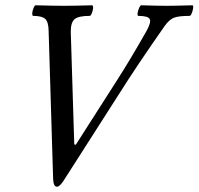

<svg xmlns="http://www.w3.org/2000/svg" viewBox="-20 -688 752 727"><path d="M195.8 19Q182.6 19 181.2 -9.8L164.1 -571.8Q163.6 -605 151.1 -616.5Q138.7 -627.9 105 -627.9Q101.6 -629.4 102.1 -638.2Q102.5 -647 106.9 -657.5Q111.3 -668 115.2 -668Q185.5 -666 222.2 -666Q258.8 -666 329.1 -668Q333 -666.5 332.5 -657.7Q332 -648.9 327.9 -638.4Q323.7 -627.9 319.8 -627.9Q276.9 -627.9 262.2 -615.2Q247.6 -602.5 248 -566.9L261.2 -141.1L267.1 -140.1L422.9 -383.8Q474.6 -464.4 533.2 -567.9Q553.2 -603 547.1 -615.5Q541 -627.9 502.9 -627.9Q500 -629.4 501 -638.2Q502 -647 506.6 -657.5Q511.2 -668 515.1 -668Q576.7 -666 611.8 -666Q642.6 -666 709 -668Q712.4 -666.5 711.4 -657.7Q710.4 -648.9 706.3 -638.4Q702.1 -627.9 698.2 -627.9Q656.2 -627.9 638.4 -620.8Q620.6 -613.8 603 -588.9Q498 -439 428.2 -328.1L220.2 -2.9Q205.6 19 195.8 19Z"/></svg>

Font: Junicode SmCond Medium
Style: Italic
Weight: 500
Width: 4
Italic angle: -11°
Designer: Peter S. Baker
Version: Version 2.206